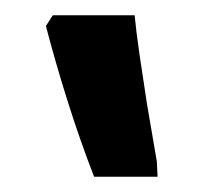

<svg xmlns="http://www.w3.org/2000/svg" viewBox="-20 -834 270 251"><path d="M186 -603H103Q84 -652 68 -703Q52 -754 40 -800L49 -814H156Q158 -793 162.5 -762Q167 -731 172 -699L185 -623Z"/></svg>

Font: Noto Serif Armenian Condensed ExtraBold
Style: Regular
Weight: 800
Width: 3
Designer: Monotype Design Team
Foundry: Monotype Imaging Inc.
Version: Version 2.008; ttfautohint (v1.8.4.7-5d5b)